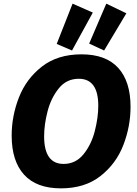

<svg xmlns="http://www.w3.org/2000/svg" viewBox="-20 -1019 753 1053"><path d="M44 -275Q44 -383 84 -485Q124 -587 210 -654Q296 -721 427 -721Q561 -721 628.5 -646.5Q696 -572 696 -433Q696 -326 656.5 -223.5Q617 -121 531 -53.5Q445 14 314 14Q180 14 112 -61Q44 -136 44 -275ZM519 -439Q519 -587 412 -587Q345 -587 302.5 -534.5Q260 -482 241 -409Q222 -336 222 -271Q222 -120 329 -120Q395 -120 438 -173Q481 -226 500 -300.5Q519 -375 519 -439ZM489 -950 375 -742 291 -778 378 -999ZM673 -946 551 -742 469 -780 563 -999Z"/></svg>

Font: Bitter Pro ExtraBold
Style: Italic
Weight: 800
Italic angle: -9°
Designer: Sol Matas, and Bitter project Authors
Foundry: Sol Matas
Version: Version 1.010